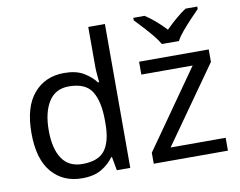

<svg xmlns="http://www.w3.org/2000/svg" viewBox="-82 -877 1250 999"><g transform="rotate(-10 542.5 -378.0)"><path d="M275 10Q175 10 115 -59.5Q55 -129 55 -267Q55 -405 115.5 -475.5Q176 -546 276 -546Q338 -546 377.5 -523Q417 -500 442 -467H448Q447 -480 444.5 -505.5Q442 -531 442 -546V-760H530V0H459L446 -72H442Q418 -38 378 -14Q338 10 275 10ZM289 -63Q374 -63 408.5 -109.5Q443 -156 443 -250V-266Q443 -366 410 -419.5Q377 -473 288 -473Q217 -473 181.5 -416.5Q146 -360 146 -265Q146 -169 181.5 -116Q217 -63 289 -63ZM1046 0H654V-58L942 -468H671V-536H1039V-470L755 -68H1046ZM804 -606Q791 -629 769 -655.5Q747 -682 723 -708Q699 -734 681 -753V-766H741Q767 -749 795 -725Q823 -701 848 -674Q875 -701 903 -725Q931 -749 957 -766H1019V-753Q1000 -734 975.5 -708Q951 -682 928.5 -655.5Q906 -629 894 -606Z"/></g></svg>

Font: TSCustom
Style: Regular
Weight: 400
Designer: Monotype Design Team
Foundry: Monotype Imaging Inc.
Version: Version 2.004; ttfautohint (v1.8.3) -l 8 -r 50 -G 200 -x 14 